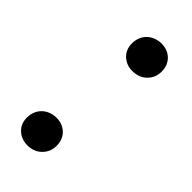

<svg xmlns="http://www.w3.org/2000/svg" viewBox="-183 -581 628 628"><g transform="rotate(45 131.0 -267.0)"><path d="M92.3 -471.7C92.3 -453.1 98.6 -438 110.8 -426.3C123.5 -414.6 138.7 -408.7 156.7 -408.7C157.7 -408.7 158.7 -408.7 159.7 -408.7C179.7 -409.2 195.8 -416 208 -428.7C220.2 -440.9 226.6 -456.5 226.6 -475.6C226.6 -494.6 220.2 -510.3 208 -522.5C195.3 -534.2 180.2 -540 162.1 -540C161.1 -540 160.2 -540 159.2 -540C120.1 -538.6 92.3 -511.2 92.3 -471.7ZM21 -57.1C21 -38.6 27.3 -23.4 39.6 -11.7C52.2 0 67.4 5.9 85.4 5.9C86.4 5.9 87.4 5.9 88.4 5.9C108.4 5.4 124.5 -1.5 136.7 -14.2C148.9 -26.4 155.3 -42 155.3 -61C155.3 -80.1 148.9 -95.7 136.7 -107.9C124 -119.6 108.9 -125.5 90.8 -125.5C89.8 -125.5 88.9 -125.5 87.9 -125.5C48.8 -124 21 -96.7 21 -57.1Z"/></g></svg>

Font: Roboto Medium
Style: Italic
Weight: 500
Italic angle: -12°
Designer: Google
Version: Version 2.137; 2017